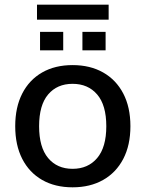

<svg xmlns="http://www.w3.org/2000/svg" viewBox="-20 -791 621 820"><path d="M290 9Q215 9 160 -22.5Q105 -54 75 -112.5Q45 -171 45 -252Q45 -333 75 -391.5Q105 -450 160 -481.5Q215 -513 290 -513Q365 -513 420.5 -481.5Q476 -450 506.5 -391.5Q537 -333 537 -252Q537 -171 506.5 -112.5Q476 -54 420.5 -22.5Q365 9 290 9ZM290 -70Q356 -70 395 -116Q434 -162 434 -252Q434 -342 395 -387.5Q356 -433 290 -433Q224 -433 185.5 -387.5Q147 -342 147 -252Q147 -162 185.5 -116Q224 -70 290 -70ZM138 -707V-771H444V-707ZM151 -576V-655H250V-576ZM332 -576V-655H431V-576Z"/></svg>

Font: Mulish SemiBold
Style: Regular
Weight: 600
Designer: Vernon Adams
Foundry: Vernon Adams
Version: Version 3.603; ttfautohint (v1.8.3)